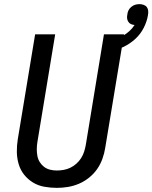

<svg xmlns="http://www.w3.org/2000/svg" viewBox="-20 -901 737 929"><path d="M255 8Q224 8 194 2.5Q164 -3 139.5 -18Q115 -33 97 -55.5Q79 -78 70.5 -106.5Q62 -135 61.5 -165.5Q61 -196 66 -227L150 -735H247L161 -214Q158 -196 158 -179Q158 -162 161 -146Q164 -130 172.5 -116.5Q181 -103 193.5 -93.5Q206 -84 222 -80Q238 -76 255 -76Q271 -76 288 -79Q305 -82 320.5 -89.5Q336 -97 349.5 -109Q363 -121 372.5 -136Q382 -151 387 -167Q392 -183 395 -199L483 -735H580L489 -185Q485 -159 475.5 -132.5Q466 -106 450 -83Q434 -60 411 -41.5Q388 -23 362 -12Q336 -1 309 3.5Q282 8 255 8ZM518 -651 503 -700Q521 -705 539 -711.5Q557 -718 574 -727.5Q591 -737 606 -750.5Q621 -764 631 -780Q621 -781 613.5 -784.5Q606 -788 601 -795.5Q596 -803 595 -812Q594 -821 596 -830Q597 -841 601.5 -850.5Q606 -860 615 -867.5Q624 -875 634 -878Q644 -881 655 -881Q665 -881 675 -877.5Q685 -874 690.5 -866.5Q696 -859 697 -849Q698 -839 696 -828Q691 -797 675.5 -766.5Q660 -736 635 -713Q610 -690 579.5 -675Q549 -660 518 -651Z"/></svg>

Font: Iosevka Aile Medium Oblique
Style: Regular
Weight: 500
Italic angle: -9°
Designer: Belleve Invis
Foundry: Belleve Invis
Version: Version 31.1.0; ttfautohint (v1.8.4)